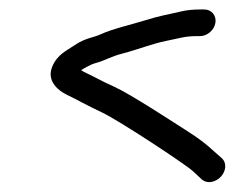

<svg xmlns="http://www.w3.org/2000/svg" viewBox="-20 -450 505 396"><path d="M401.2 -430.5H395.2C379.2 -430.5 365.8 -429.3 354.5 -426.6C327 -420 311 -418.1 278.3 -407.8C251.5 -399.3 212.2 -390.7 187.5 -379.2C172.1 -372.1 155.4 -371.7 133.5 -356.5C117.8 -345.6 98.7 -338.2 88 -313.2C74.4 -281.4 103.4 -261.6 116.8 -255.1C142.7 -242.6 157.8 -233.4 190.1 -218.2C225.9 -201.4 363.2 -110.6 377.5 -97.3L396 -80.1C409.1 -69 426.8 -75.6 436.1 -86.2C445 -96.2 449.1 -112.8 437.4 -123.8L418.1 -140.8C405 -153.1 387.9 -166 367.6 -178.8C337.8 -197.7 249.9 -255.6 215.8 -271C200.4 -277.9 187.6 -284.2 177.5 -289.7C164.9 -296.5 154.9 -300.2 147.2 -305.2C155.4 -310.6 169.1 -317.5 173.6 -318.8C201.9 -326.7 205.2 -332.5 233.1 -339.7C264.1 -347.8 295 -360.2 323 -365.7C351 -371.1 360.2 -375.5 386.5 -375.5H392.5C407.5 -375.5 421.9 -388 424.3 -403C426.7 -418 416.2 -430.5 401.2 -430.5Z"/></svg>

Font: MewTooHand
Style: BdIta
Weight: 400
Designer: Mew Too, Robert Jablonski
Version: Version 0.77